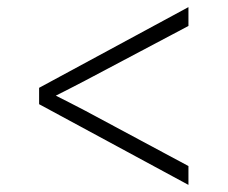

<svg xmlns="http://www.w3.org/2000/svg" viewBox="-20 -600 640 540"><path d="M510 -80 90 -307V-353L510 -580V-527L219 -373Q198 -362 174.5 -350Q151 -338 137 -331Q151 -324 174.5 -312Q198 -300 219 -289L510 -133Z"/></svg>

Font: Pitagon Sans Mono Thin
Style: Regular
Weight: 100
Monospace: yes
Designer: Travis Tran
Foundry: Pitagon
Version: Version 1.001; ttfautohint (v1.8.4.7-5d5b);gftools[0.9.26]